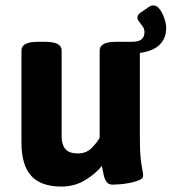

<svg xmlns="http://www.w3.org/2000/svg" viewBox="-20 -679 632 707"><path d="M592 -576Q592 -539 568.5 -515Q545 -491 495 -484V-176Q495 -124 498 -96.5Q501 -69 504 -55.5Q507 -42 507 -31Q507 -22 493.5 -16Q480 -10 460.5 -6Q441 -2 422.5 -0.5Q404 1 395 1Q379 1 371.5 -10.5Q364 -22 361 -38.5Q358 -55 355 -68Q333 -40 294 -16Q255 8 206 8Q131 8 95 -31.5Q59 -71 59 -154V-493Q59 -525 119 -525H147Q207 -525 207 -493V-176Q207 -147 220.5 -130.5Q234 -114 267 -114Q298 -114 318 -134.5Q338 -155 347 -172V-493Q347 -525 407 -525H465Q491 -525 501.5 -534.5Q512 -544 512 -561Q512 -572 505.5 -581.5Q499 -591 492.5 -599Q486 -607 486 -613Q486 -625 497 -632L529 -654Q535 -659 545 -659Q558 -659 568.5 -644.5Q579 -630 585.5 -610.5Q592 -591 592 -576Z"/></svg>

Font: Asap
Style: Regular
Weight: 400
Designer: Pablo Cosgaya
Foundry: Omnibus-Type
Version: Version 3.001